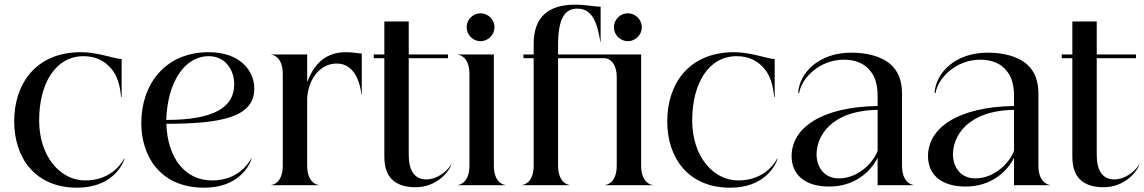

<svg xmlns="http://www.w3.org/2000/svg" viewBox="-20 -816 5040 846"><path d="M319.5 11C466 11 517.5 -80 529 -117.5L527.5 -118C506 -77.5 453.5 -21 355.5 -21C244.5 -21 152.5 -127.5 152.5 -285.5C152.5 -448 224.5 -568.5 348.5 -568.5C404 -568.5 442.5 -545.5 468 -516C508 -471 510.5 -410 513.5 -389H516V-556C486.5 -556 412 -586 337 -586C135.5 -586 42.5 -444 42.5 -281.5C42.5 -121.5 134 11 319.5 11Z M879.5 11C1026 11 1077.5 -80 1089 -117.5L1087.5 -118C1066 -79.5 1015.5 -21 914.5 -21C795 -21 718 -120 713 -270.5C954 -271 1100.5 -298.5 1100.5 -426C1100.5 -506 1036 -586 899.5 -586C706.5 -586 602.5 -443.5 602.5 -273.5C602.5 -133 681.5 11 879.5 11ZM712.5 -287.5C718 -453 792 -568.5 900.5 -568.5C968.5 -568.5 1012 -513 1012 -444.5C1012 -347 929.5 -287.5 712.5 -287.5Z M1226 -490V-86.5C1226 -8.5 1180 -1 1175 -1V0H1384.5V-1C1379.5 -1 1333.5 -8.5 1333.5 -86.5V-384C1340 -474 1394 -536 1463.5 -536C1495 -536 1518 -523 1534.5 -502.5C1556 -477.5 1568 -439.5 1572.5 -398.5H1574V-580C1563.5 -580 1538.5 -586 1503.5 -586C1403.5 -586 1358 -519.5 1333.5 -454V-576H1175V-575C1180 -575 1226 -567.5 1226 -490Z M1781 -134V-559.5H1954V-576H1781V-721.5H1673.5V-576H1627V-559.5H1673.5V-124.5C1673.5 -17 1742 9 1811.5 9C1905 9 1958 -60.5 1968 -88H1966C1951 -64 1908.5 -25 1857.5 -25.5C1806 -26 1781 -65 1781 -134Z M2048.5 -490V-86.5C2048.5 -8.5 2002.5 -1 1997.5 -1V0H2207V-1C2202 -1 2156 -8.5 2156 -86.5V-576H1997.5V-575C2002.5 -575 2048.5 -567.5 2048.5 -490ZM2097.5 -634.5C2131 -634.5 2159 -662.5 2159 -696C2159 -729.5 2131 -757.5 2097.5 -757.5C2064 -757.5 2036 -729.5 2036 -696C2036 -662.5 2064 -634.5 2097.5 -634.5Z M2286.5 -576V-559.5H2331.5V-86.5C2331.5 -8.5 2285.5 -1 2281 -1V0H2490V-1C2485.5 -1 2439 -8.5 2439 -86.5V-559.5H2646.5C2651.5 -559.5 2697.5 -552.5 2697.5 -474.5V-86.5C2697.5 -8.5 2651.5 -1 2646.5 -1V0H2856V-1C2851 -1 2805 -8.5 2805 -86.5V-576H2439V-617C2439 -728.5 2465 -778 2524 -778C2562 -778 2582.5 -757.5 2595.5 -734.5C2614.5 -702 2623.5 -641 2625.5 -631H2626.5V-786.5C2600 -786.5 2560.5 -795.5 2515 -795.5C2398.5 -795.5 2331.5 -743.5 2331.5 -622V-576ZM2746.5 -634.5C2780 -634.5 2808 -662.5 2808 -696C2808 -729.5 2780 -757.5 2746.5 -757.5C2713 -757.5 2685 -729.5 2685 -696C2685 -662.5 2713 -634.5 2746.5 -634.5Z M3197 11C3343.5 11 3395 -80 3406.5 -117.5L3405 -118C3383.5 -77.5 3331 -21 3233 -21C3122 -21 3030 -127.5 3030 -285.5C3030 -448 3102 -568.5 3226 -568.5C3281.5 -568.5 3320 -545.5 3345.5 -516C3385.5 -471 3388 -410 3391 -389H3393.5V-556C3364 -556 3289.5 -586 3214.5 -586C3013 -586 2920 -444 2920 -281.5C2920 -121.5 3011.5 11 3197 11Z M3698.5 -553C3748 -553 3790.5 -536.5 3816 -502C3836.5 -477 3847 -441.5 3847 -393V-349C3601 -345 3468 -253.5 3468 -127.5C3468 -50.5 3522 6 3633.5 6C3743.5 6 3814.5 -56.5 3847 -120.5V0H4005.5V-1C4001 -1 3954.5 -8.5 3954.5 -86.5V-404C3954.5 -462.5 3936.5 -504.5 3903.5 -533C3859 -571.5 3791 -584 3731.5 -584C3585 -584 3502.5 -492.5 3497 -407.5L3501 -405C3511.5 -472.5 3591.5 -553 3698.5 -553ZM3578 -136C3578 -213.5 3638.5 -328.5 3847 -332V-152C3830 -102.5 3763.5 -30 3676.5 -30C3609.5 -30 3578 -82 3578 -136Z M4299.5 -553C4349 -553 4391.5 -536.5 4417 -502C4437.5 -477 4448 -441.5 4448 -393V-349C4202 -345 4069 -253.5 4069 -127.5C4069 -50.5 4123 6 4234.5 6C4344.5 6 4415.5 -56.5 4448 -120.5V0H4606.5V-1C4602 -1 4555.5 -8.5 4555.5 -86.5V-404C4555.5 -462.5 4537.5 -504.5 4504.5 -533C4460 -571.5 4392 -584 4332.5 -584C4186 -584 4103.5 -492.5 4098 -407.5L4102 -405C4112.5 -472.5 4192.5 -553 4299.5 -553ZM4179 -136C4179 -213.5 4239.5 -328.5 4448 -332V-152C4431 -102.5 4364.5 -30 4277.5 -30C4210.5 -30 4179 -82 4179 -136Z M4812.5 -134V-559.5H4985.5V-576H4812.5V-721.5H4705V-576H4658.5V-559.5H4705V-124.5C4705 -17 4773.5 9 4843 9C4936.5 9 4989.5 -60.5 4999.5 -88H4997.5C4982.5 -64 4940 -25 4889 -25.5C4837.5 -26 4812.5 -65 4812.5 -134Z"/></svg>

Font: Beautique Display Thin
Style: Bold
Weight: 500
Designer: Nhat-Quang Ngo
Version: Version 1.100;Glyphs 3.2.3 (3260)